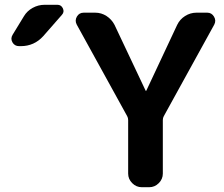

<svg xmlns="http://www.w3.org/2000/svg" viewBox="-20 -783 935 803"><path d="M512 -297 301 -680Q292 -697 301.5 -713.5Q311 -730 330 -730H378Q404 -730 425.5 -716Q447 -702 459 -679L589 -404Q589 -403 590 -403Q592 -403 592 -404L721 -679Q732 -702 754 -716Q776 -730 802 -730H847Q865 -730 875 -713.5Q885 -697 876 -680L665 -297Q661 -290 661 -281V-57Q661 -34 644 -17Q627 0 604 0H573Q550 0 533 -17Q516 -34 516 -57V-281Q516 -290 512 -297ZM60 -590Q41 -590 32 -606Q23 -622 33 -638L80 -715Q93 -737 116.5 -750Q140 -763 167 -763H220Q236 -763 243 -748Q250 -733 239 -721L161 -632Q123 -590 67 -590Z"/></svg>

Font: Rounded Mplus 1c Bold
Style: Bold
Weight: 700
Version: Version 1.059.20150529